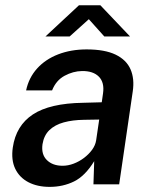

<svg xmlns="http://www.w3.org/2000/svg" viewBox="-20 -720 598 750"><path d="M174 10Q126 10 91 -8.2Q56 -26.5 39.5 -60.8Q23 -95 30 -144Q42.5 -229.5 108.5 -273Q174.5 -316.5 304.5 -318.5L377.5 -320.5L382.5 -355.5Q388.5 -398 366.2 -420.5Q344 -443 300.5 -442.5Q265.5 -442 232.2 -424Q199 -406 183.5 -367H82Q92.5 -416.5 125 -452.5Q157.5 -488.5 207.5 -507.8Q257.5 -527 318.5 -527Q389.5 -527 431.8 -506.5Q474 -486 490 -449Q506 -412 498.5 -362.5L445.5 0H345L348 -90.5Q312.5 -32.5 269.2 -11.2Q226 10 174 10ZM224.5 -72.5Q246 -72.5 267.8 -80.8Q289.5 -89 308.2 -103.2Q327 -117.5 339.8 -135Q352.5 -152.5 355.5 -171.5L367.5 -253L308 -252Q264 -251.5 229.2 -242Q194.5 -232.5 173 -211.8Q151.5 -191 146 -156.5Q140.5 -117 163 -94.8Q185.5 -72.5 224.5 -72.5ZM157.5 -577.5 288.5 -699.5H372L488 -577.5H387.5L327 -645L252 -577.5Z"/></svg>

Font: Public Sans Thin SemiBold
Style: Italic
Weight: 600
Italic angle: -8°
Version: Version 2.001